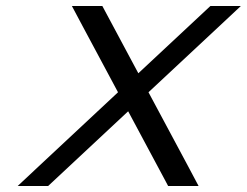

<svg xmlns="http://www.w3.org/2000/svg" viewBox="-20 -603 827 643"><path d="M477.3 -294 717.3 -518 786.7 -583H684.7L668.7 -568L443.3 -357.6L330.7 -568L322.7 -583H220.7L255.3 -518L375.2 -294L108.6 -45L39.1 20H141.1L157.2 5L409.2 -230.3L535.2 5L543.1 20H645.1L610.6 -45Z"/></svg>

Font: Nordica Advanced
Style: RegularObl
Weight: 300
Version: Version 1.07